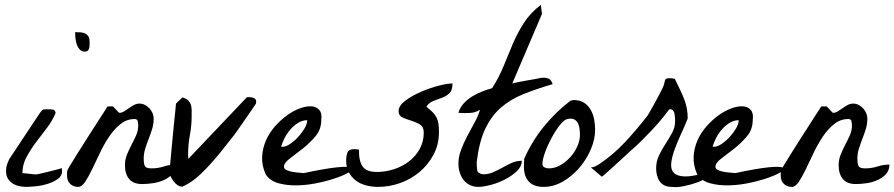

<svg xmlns="http://www.w3.org/2000/svg" viewBox="-20 -768 3680 790"><path d="M4.9 -63.5Q4.9 -77.1 7.8 -87.4Q10.7 -97.7 18.6 -114.3Q25.4 -124 43.5 -151.4Q61.5 -178.7 81.5 -209Q101.6 -239.3 119.6 -266.1Q137.7 -293 144.5 -303.7Q153.3 -316.4 158.2 -317.4Q163.1 -318.4 176.8 -318.4Q185.5 -318.4 195.8 -317.4Q206.1 -316.4 209 -303.7Q195.3 -270.5 172.4 -240.7Q149.4 -210.9 127.4 -181.6Q105.5 -152.3 88.9 -121.6Q72.3 -90.8 72.3 -55.7Q76.2 -55.7 84.5 -54.7Q92.8 -53.7 102.5 -52.7Q112.3 -51.8 120.6 -50.8Q128.9 -49.8 132.8 -50.8Q138.7 -51.8 152.8 -55.2Q167 -58.6 183.1 -62.5Q199.2 -66.4 213.9 -70.3Q228.5 -74.2 234.4 -76.2Q234.4 -74.2 234.9 -69.8Q235.4 -65.4 235.4 -63.5Q235.4 -43.9 217.3 -31.2Q199.2 -18.6 175.3 -11.2Q151.4 -3.9 126.5 -1.5Q101.6 1 87.9 1Q73.2 1 58.1 -2.4Q43 -5.9 31.2 -13.7Q19.5 -21.5 12.2 -33.7Q4.9 -45.9 4.9 -63.5ZM289.1 -635.7Q301.8 -635.7 312.5 -634.8Q323.2 -633.8 331.1 -629.9Q338.9 -626 343.8 -618.2Q348.6 -610.4 348.6 -596.7Q348.6 -590.8 348.6 -584Q348.6 -577.1 347.2 -570.8Q345.7 -564.5 341.8 -560.1Q337.9 -555.7 329.1 -555.7Q315.4 -555.7 307.1 -565.4Q298.8 -575.2 294.9 -588.4Q291 -601.6 290 -615.2Q289.1 -628.9 289.1 -635.7Z M255.9 -43.9Q255.9 -52.7 255.9 -57.6Q255.9 -62.5 257.3 -66.9Q258.8 -71.3 261.7 -76.2Q264.6 -81.1 269.5 -88.9Q277.3 -102.5 298.8 -136.7Q320.3 -170.9 344.7 -209Q369.1 -247.1 391.1 -281.2Q413.1 -315.4 421.9 -329.1Q422.9 -330.1 427.2 -330.1Q431.6 -330.1 433.6 -330.1Q435.5 -330.1 440.4 -330.1Q445.3 -330.1 446.3 -329.1Q447.3 -328.1 450.7 -324.2Q454.1 -320.3 458.5 -315.9Q462.9 -311.5 466.3 -307.6Q469.7 -303.7 471.7 -303.7Q480.5 -303.7 490.2 -309.6Q500 -315.4 510.3 -322.8Q520.5 -330.1 531.2 -335.9Q542 -341.8 553.7 -341.8Q566.4 -341.8 577.1 -335.9Q587.9 -330.1 595.7 -321.3Q603.5 -312.5 607.9 -301.8Q612.3 -291 612.3 -280.3Q612.3 -257.8 606 -237.3Q599.6 -216.8 591.8 -196.8Q584 -176.8 577.6 -156.7Q571.3 -136.7 571.3 -115.2Q571.3 -93.8 576.2 -84.5Q581.1 -75.2 603.5 -75.2Q629.9 -75.2 653.8 -83Q677.7 -90.8 703.1 -90.8Q703.1 -67.4 689 -51.8Q674.8 -36.1 653.8 -26.9Q632.8 -17.6 608.9 -14.2Q585 -10.7 565.4 -10.7Q528.3 -10.7 511.2 -31.7Q494.1 -52.7 494.1 -87.9Q494.1 -111.3 502.4 -131.8Q510.7 -152.3 521 -171.9Q531.2 -191.4 540 -210.9Q548.8 -230.5 548.8 -252.9Q548.8 -258.8 546.9 -268.6Q544.9 -278.3 534.2 -278.3Q502 -278.3 476.1 -257.8Q450.2 -237.3 429.2 -206.1Q408.2 -174.8 391.1 -138.7Q374 -102.5 358.9 -71.3Q343.8 -40 330.1 -19.5Q316.4 1 301.8 1Q281.2 1 268.6 -11.7Q255.9 -24.4 255.9 -43.9Z M677.7 -61.5Q677.7 -64.5 678.2 -69.8Q678.7 -75.2 678.7 -76.2Q681.6 -105.5 685.5 -150.9Q689.5 -196.3 693.8 -238.3Q698.2 -280.3 701.2 -311Q704.1 -341.8 704.1 -341.8L730.5 -367.2Q747.1 -362.3 754.9 -354Q762.7 -345.7 765.6 -335.9Q768.6 -326.2 768.6 -314.5Q768.6 -302.7 768.6 -291Q768.6 -250 761.2 -211.4Q753.9 -172.9 753.9 -132.8Q753.9 -130.9 754.4 -123.5Q754.9 -116.2 754.9 -114.3L995.1 -367.2Q996.1 -368.2 1000.5 -368.2Q1004.9 -368.2 1006.8 -368.2Q1016.6 -368.2 1025.4 -364.3Q1034.2 -360.4 1034.2 -347.7Q1034.2 -346.7 1033.7 -346.2Q1033.2 -345.7 1033.2 -344.7V-341.8Q1028.3 -334 1016.1 -316.4Q1003.9 -298.8 989.7 -278.3Q975.6 -257.8 962.9 -239.7Q950.2 -221.7 945.3 -214.8Q928.7 -194.3 906.7 -166Q884.8 -137.7 859.9 -108.9Q835 -80.1 808.1 -54.2Q781.2 -28.3 754.9 -12.7Q750 -9.8 740.7 -4.9Q731.4 0 730.5 0Q719.7 0 710.4 -6.3Q701.2 -12.7 693.8 -22.5Q686.5 -32.2 682.1 -42.5Q677.7 -52.7 677.7 -61.5Z M1073.2 -50.8Q1056.6 -87.9 1058.6 -123.5Q1060.5 -159.2 1074.7 -190.9Q1088.9 -222.7 1111.8 -248.5Q1134.8 -274.4 1161.1 -293.5Q1187.5 -312.5 1214.4 -322.3Q1241.2 -332 1261.7 -330.6Q1282.2 -329.1 1293.9 -315.4Q1305.7 -301.8 1301.8 -273.4Q1301.8 -235.4 1277.8 -207Q1253.9 -178.7 1225.1 -156.2Q1196.3 -133.8 1172.4 -115.7Q1148.4 -97.7 1148.4 -82Q1148.4 -73.2 1158.7 -68.4Q1168.9 -63.5 1182.6 -61Q1196.3 -58.6 1210 -57.6Q1223.6 -56.6 1229.5 -55.7Q1321.3 -75.2 1367.2 -79.6Q1413.1 -84 1424.8 -78.6Q1436.5 -73.2 1420.4 -62Q1404.3 -50.8 1371.1 -38.6Q1337.9 -26.4 1293.9 -16.6Q1250 -6.8 1207 -5.4Q1164.1 -3.9 1127.4 -13.7Q1090.8 -23.4 1073.2 -50.8ZM1244.1 -273.4Q1224.6 -273.4 1207 -262.7Q1189.5 -252 1175.3 -235.8Q1161.1 -219.7 1151.4 -200.7Q1141.6 -181.6 1136.7 -165Q1138.7 -164.1 1139.6 -164.1H1142.6Q1156.2 -164.1 1173.8 -175.8Q1191.4 -187.5 1207 -204.6Q1222.7 -221.7 1233.4 -240.2Q1244.1 -258.8 1244.1 -273.4Z M1404.3 -108.4Q1404.3 -127 1409.7 -140.6Q1415 -154.3 1437.5 -154.3Q1439.5 -154.3 1446.8 -153.8Q1454.1 -153.3 1457 -152.3Q1456.1 -106.4 1471.7 -83.5Q1487.3 -60.5 1530.3 -60.5Q1565.4 -60.5 1599.6 -71.3Q1633.8 -82 1661.6 -103Q1689.5 -124 1706.5 -154.3Q1723.6 -184.6 1723.6 -222.7Q1723.6 -246.1 1707.5 -255.9Q1691.4 -265.6 1671.9 -271.5Q1652.3 -277.3 1636.2 -284.7Q1620.1 -292 1620.1 -310.5Q1620.1 -333 1647.5 -353.5Q1674.8 -374 1711.9 -390.1Q1749 -406.2 1785.6 -415.5Q1822.3 -424.8 1841.8 -424.8Q1841.8 -396.5 1829.6 -384.8Q1817.4 -373 1799.8 -366.2Q1782.2 -359.4 1764.2 -353Q1746.1 -346.7 1734.4 -329.1Q1750 -316.4 1760.3 -306.2Q1770.5 -295.9 1776.4 -284.2Q1782.2 -272.5 1784.2 -258.3Q1786.1 -244.1 1786.1 -224.6Q1786.1 -173.8 1764.2 -132.3Q1742.2 -90.8 1707 -61Q1671.9 -31.2 1627 -15.1Q1582 1 1535.2 1Q1509.8 1 1485.8 -5.4Q1461.9 -11.7 1443.8 -25.4Q1425.8 -39.1 1415 -59.6Q1404.3 -80.1 1404.3 -108.4Z M1866.2 -94.7Q1866.2 -123 1877 -151.4Q1887.7 -179.7 1902.3 -207.5Q1917 -235.4 1932.1 -262.7Q1947.3 -290 1955.1 -316.4Q1936.5 -305.7 1923.3 -304.2Q1910.2 -302.7 1891.6 -302.7Q1889.6 -302.7 1879.4 -303.2Q1869.1 -303.7 1866.2 -303.7Q1872.1 -325.2 1887.7 -342.3Q1903.3 -359.4 1923.3 -371.6Q1943.4 -383.8 1965.3 -392.1Q1987.3 -400.4 2004.9 -405.3Q2034.2 -451.2 2052.7 -497.6Q2071.3 -543.9 2090.3 -588.4Q2109.4 -632.8 2135.3 -673.3Q2161.1 -713.9 2205.1 -748L2210 -710.9L2087.9 -424.8Q2098.6 -427.7 2114.3 -430.7Q2129.9 -433.6 2146 -436.5Q2162.1 -439.5 2177.2 -441.9Q2192.4 -444.3 2203.1 -447.3Q2204.1 -447.3 2209 -447.8Q2213.9 -448.2 2216.8 -448.2Q2230.5 -448.2 2239.3 -443.4Q2248 -438.5 2253.9 -421.9Q2187.5 -402.3 2133.8 -380.9Q2080.1 -359.4 2040.5 -324.7Q2001 -290 1976.1 -236.8Q1951.2 -183.6 1941.4 -100.6Q1941.4 -83 1943.4 -68.4Q1945.3 -53.7 1967.8 -50.8Q1990.2 -50.8 2009.8 -59.6Q2029.3 -68.4 2047.9 -78.6Q2066.4 -88.9 2085.4 -97.7Q2104.5 -106.4 2127 -106.4Q2127 -83 2106.4 -63.5Q2085.9 -43.9 2057.1 -29.3Q2028.3 -14.6 1998 -6.8Q1967.8 1 1948.2 1Q1928.7 1 1913.1 -6.8Q1897.5 -14.6 1887.2 -27.8Q1877 -41 1871.6 -58.6Q1866.2 -76.2 1866.2 -94.7Z M2135.7 -82Q2135.7 -85.9 2136.2 -98.1Q2136.7 -110.4 2136.7 -114.3Q2168 -185.5 2216.8 -246.1Q2265.6 -306.6 2327.1 -353.5Q2329.1 -353.5 2333.5 -355Q2337.9 -356.4 2339.8 -356.4Q2366.2 -356.4 2383.3 -345.2Q2400.4 -334 2410.6 -315.9Q2420.9 -297.9 2424.8 -275.9Q2428.7 -253.9 2428.7 -233.4Q2428.7 -195.3 2411.1 -153.8Q2393.6 -112.3 2363.8 -77.6Q2334 -43 2295.9 -21Q2257.8 1 2216.8 1Q2175.8 1 2155.8 -21Q2135.7 -43 2135.7 -82ZM2211.9 -93.8Q2211.9 -83 2220.7 -79.1Q2229.5 -75.2 2238.3 -75.2Q2262.7 -75.2 2285.6 -88.4Q2308.6 -101.6 2326.7 -121.6Q2344.7 -141.6 2355.5 -166Q2366.2 -190.4 2366.2 -212.9Q2366.2 -223.6 2364.7 -236.8Q2363.3 -250 2358.4 -260.3Q2353.5 -270.5 2343.3 -276.4Q2333 -282.2 2314.5 -278.3Q2300.8 -275.4 2283.2 -252.9Q2265.6 -230.5 2249.5 -200.7Q2233.4 -170.9 2222.7 -141.1Q2211.9 -111.3 2211.9 -93.8Z M2679.7 -75.2Q2679.7 -104.5 2691.9 -129.4Q2704.1 -154.3 2718.8 -176.8Q2733.4 -199.2 2745.6 -221.7Q2757.8 -244.1 2757.8 -269.5Q2757.8 -275.4 2757.3 -283.7Q2756.8 -292 2755.4 -299.8Q2753.9 -307.6 2749.5 -313Q2745.1 -318.4 2738.3 -318.4Q2737.3 -318.4 2734.9 -317.9Q2732.4 -317.4 2732.4 -316.4Q2718.8 -297.9 2699.7 -274.9Q2680.7 -252 2659.2 -229.5Q2637.7 -207 2617.2 -186.5Q2596.7 -166 2580.1 -152.3Q2568.4 -141.6 2548.3 -123Q2528.3 -104.5 2508.3 -86.4Q2488.3 -68.4 2473.1 -54.7Q2458 -41 2456.1 -41L2411.1 -79.1Q2419.9 -79.1 2428.2 -83Q2436.5 -86.9 2444.3 -91.8Q2502.9 -130.9 2550.3 -181.6Q2597.7 -232.4 2643.6 -291Q2645.5 -293.9 2653.8 -308.1Q2662.1 -322.3 2671.9 -340.3Q2681.6 -358.4 2691.4 -376.5Q2701.2 -394.5 2706.1 -405.3Q2711.9 -418 2713.4 -425.8Q2714.8 -433.6 2716.3 -438Q2717.8 -442.4 2721.7 -444.3Q2725.6 -446.3 2738.3 -446.3Q2740.2 -446.3 2747.6 -445.3Q2754.9 -444.3 2756.8 -443.4Q2769.5 -417 2779.3 -396.5Q2789.1 -376 2795.9 -357.9Q2802.7 -339.8 2806.2 -321.3Q2809.6 -302.7 2809.6 -280.3Q2796.9 -248 2781.2 -214.4Q2765.6 -180.7 2754.9 -150.4Q2744.1 -120.1 2741.7 -95.7Q2739.3 -71.3 2752.4 -57.1Q2765.6 -43 2797.4 -42Q2829.1 -41 2887.7 -58.6Q2903.3 -50.8 2890.6 -39.6Q2877.9 -28.3 2852.1 -18.6Q2826.2 -8.8 2795.4 -2.4Q2764.6 3.9 2744.1 1Q2725.6 1 2713.4 -5.4Q2701.2 -11.7 2693.8 -22.5Q2686.5 -33.2 2683.1 -46.9Q2679.7 -60.5 2679.7 -75.2Z M2848.6 -50.8Q2832 -87.9 2834 -123.5Q2835.9 -159.2 2850.1 -190.9Q2864.3 -222.7 2887.2 -248.5Q2910.2 -274.4 2936.5 -293.5Q2962.9 -312.5 2989.7 -322.3Q3016.6 -332 3037.1 -330.6Q3057.6 -329.1 3069.3 -315.4Q3081.1 -301.8 3077.1 -273.4Q3077.1 -235.4 3053.2 -207Q3029.3 -178.7 3000.5 -156.2Q2971.7 -133.8 2947.8 -115.7Q2923.8 -97.7 2923.8 -82Q2923.8 -73.2 2934.1 -68.4Q2944.3 -63.5 2958 -61Q2971.7 -58.6 2985.4 -57.6Q2999 -56.6 3004.9 -55.7Q3096.7 -75.2 3142.6 -79.6Q3188.5 -84 3200.2 -78.6Q3211.9 -73.2 3195.8 -62Q3179.7 -50.8 3146.5 -38.6Q3113.3 -26.4 3069.3 -16.6Q3025.4 -6.8 2982.4 -5.4Q2939.5 -3.9 2902.8 -13.7Q2866.2 -23.4 2848.6 -50.8ZM3019.5 -273.4Q3000 -273.4 2982.4 -262.7Q2964.8 -252 2950.7 -235.8Q2936.5 -219.7 2926.8 -200.7Q2917 -181.6 2912.1 -165Q2914.1 -164.1 2915 -164.1H2918Q2931.6 -164.1 2949.2 -175.8Q2966.8 -187.5 2982.4 -204.6Q2998 -221.7 3008.8 -240.2Q3019.5 -258.8 3019.5 -273.4Z M3192.4 -43.9Q3192.4 -52.7 3192.4 -57.6Q3192.4 -62.5 3193.8 -66.9Q3195.3 -71.3 3198.2 -76.2Q3201.2 -81.1 3206.1 -88.9Q3213.9 -102.5 3235.4 -136.7Q3256.8 -170.9 3281.2 -209Q3305.7 -247.1 3327.6 -281.2Q3349.6 -315.4 3358.4 -329.1Q3359.4 -330.1 3363.8 -330.1Q3368.2 -330.1 3370.1 -330.1Q3372.1 -330.1 3377 -330.1Q3381.8 -330.1 3382.8 -329.1Q3383.8 -328.1 3387.2 -324.2Q3390.6 -320.3 3395 -315.9Q3399.4 -311.5 3402.8 -307.6Q3406.2 -303.7 3408.2 -303.7Q3417 -303.7 3426.8 -309.6Q3436.5 -315.4 3446.8 -322.8Q3457 -330.1 3467.8 -335.9Q3478.5 -341.8 3490.2 -341.8Q3502.9 -341.8 3513.7 -335.9Q3524.4 -330.1 3532.2 -321.3Q3540 -312.5 3544.4 -301.8Q3548.8 -291 3548.8 -280.3Q3548.8 -257.8 3542.5 -237.3Q3536.1 -216.8 3528.3 -196.8Q3520.5 -176.8 3514.2 -156.7Q3507.8 -136.7 3507.8 -115.2Q3507.8 -93.8 3512.7 -84.5Q3517.6 -75.2 3540 -75.2Q3566.4 -75.2 3590.3 -83Q3614.3 -90.8 3639.6 -90.8Q3639.6 -67.4 3625.5 -51.8Q3611.3 -36.1 3590.3 -26.9Q3569.3 -17.6 3545.4 -14.2Q3521.5 -10.7 3502 -10.7Q3464.8 -10.7 3447.8 -31.7Q3430.7 -52.7 3430.7 -87.9Q3430.7 -111.3 3439 -131.8Q3447.3 -152.3 3457.5 -171.9Q3467.8 -191.4 3476.6 -210.9Q3485.4 -230.5 3485.4 -252.9Q3485.4 -258.8 3483.4 -268.6Q3481.4 -278.3 3470.7 -278.3Q3438.5 -278.3 3412.6 -257.8Q3386.7 -237.3 3365.7 -206.1Q3344.7 -174.8 3327.6 -138.7Q3310.5 -102.5 3295.4 -71.3Q3280.3 -40 3266.6 -19.5Q3252.9 1 3238.3 1Q3217.8 1 3205.1 -11.7Q3192.4 -24.4 3192.4 -43.9Z"/></svg>

Font: La Belle Aurore
Style: Regular
Weight: 400
Version: Version 1.001 2001